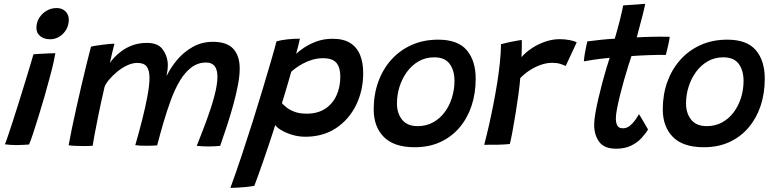

<svg xmlns="http://www.w3.org/2000/svg" viewBox="-20 -736 3951 978"><path d="M128 0Q119.5 0.5 101.5 1.8Q83.5 3 64 3Q48.5 3 33.5 2Q18.5 1 5 -1Q10 -12 20.2 -42.5Q30.5 -73 44.5 -116Q58.5 -159 73.8 -207.8Q89 -256.5 103.8 -304.5Q118.5 -352.5 130.8 -393Q143 -433.5 150.5 -459.5Q163.5 -460.5 184.8 -461.8Q206 -463 227.5 -464Q249 -465 262 -465Q260 -451 253 -419.5Q246 -388 236 -351Q224 -304.5 208.5 -250.8Q193 -197 177.2 -146Q161.5 -95 148.5 -55.8Q135.5 -16.5 128 0ZM235 -536Q204.5 -536 185 -551.8Q165.5 -567.5 165.5 -593.5Q165.5 -622 179.8 -644.8Q194 -667.5 217.2 -681.2Q240.5 -695 268.5 -695Q296.5 -695 313.5 -678Q330.5 -661 330.5 -635.5Q330.5 -609 317.8 -586.2Q305 -563.5 283.2 -549.8Q261.5 -536 235 -536Z M329.5 4Q335.5 -30.5 346 -80.8Q356.5 -131 369.2 -188.2Q382 -245.5 395.5 -303.2Q409 -361 421.5 -411.8Q434 -462.5 443.5 -498Q453.5 -501 469.5 -503.5Q485.5 -506 503.5 -508.2Q521.5 -510.5 537.5 -512Q553.5 -513.5 563 -513.5Q561 -505.5 557.5 -491.5Q554 -477.5 550.2 -462Q546.5 -446.5 543.8 -433.5Q541 -420.5 539.5 -415Q545.5 -425 561 -442Q576.5 -459 600.2 -476.5Q624 -494 656.2 -505.8Q688.5 -517.5 728.5 -517.5Q782.5 -517.5 806.8 -486.8Q831 -456 834.5 -415.5Q835.5 -399 833.5 -381.8Q831.5 -364.5 828.5 -348.5Q849.5 -392.5 883.2 -432.2Q917 -472 962.8 -497.5Q1008.5 -523 1064.5 -523Q1136 -523 1168.5 -487.2Q1201 -451.5 1201 -387Q1201 -350 1192 -302.8Q1183 -255.5 1168.5 -202.8Q1154 -150 1136.5 -96.5Q1119 -43 1101.5 7Q1087.5 8.5 1072.5 9.2Q1057.5 10 1042.5 10Q1028 10 1012.5 9.2Q997 8.5 982 7Q1006.5 -53.5 1031 -119.5Q1055.5 -185.5 1071.5 -245Q1087.5 -304.5 1087.5 -345.5Q1087.5 -417.5 1030 -417.5Q987.5 -417.5 954.5 -392.2Q921.5 -367 895.8 -323.8Q870 -280.5 849.8 -225Q829.5 -169.5 812 -109.5Q804 -83 796.2 -54Q788.5 -25 780.5 4.5Q772 5 757.8 5.8Q743.5 6.5 728.5 6.5Q711 6.5 694 5.8Q677 5 669 3.5Q687.5 -59.5 704 -124.8Q720.5 -190 731 -246.5Q741.5 -303 741.5 -338.5Q741.5 -378 727.5 -396.8Q713.5 -415.5 679.5 -415.5Q654 -415.5 627.2 -402.8Q600.5 -390 576.8 -370.5Q553 -351 535.8 -330.2Q518.5 -309.5 512.5 -293Q494 -213 481 -148.8Q468 -84.5 460.5 -43.8Q453 -3 452 6.5Q447 7 433.2 7.5Q419.5 8 409 8Q386 8 363.5 7Q341 6 329.5 4Z M1153.5 221Q1182 143.5 1210.8 57Q1239.5 -29.5 1267 -116.2Q1294.5 -203 1318 -281.8Q1341.5 -360.5 1360 -423.5Q1378.5 -486.5 1388.5 -525.5Q1414 -532.5 1446.2 -535.8Q1478.5 -539 1507.5 -539Q1505 -525.5 1499.2 -502.8Q1493.5 -480 1488.5 -462Q1502 -475 1528.5 -493Q1555 -511 1592.2 -524.8Q1629.5 -538.5 1674.5 -538.5Q1729.5 -538.5 1763.8 -517Q1798 -495.5 1814 -456.5Q1830 -417.5 1830 -364Q1830 -274.5 1793.8 -200.8Q1757.5 -127 1691.5 -83.2Q1625.5 -39.5 1535.5 -39.5Q1500 -39.5 1467.5 -49.5Q1435 -59.5 1412 -73.5Q1389 -87.5 1382 -99Q1378.5 -87.5 1369 -58.5Q1359.5 -29.5 1346.8 8.8Q1334 47 1320.2 86.5Q1306.5 126 1294.5 159Q1282.5 192 1275.5 210.5Q1254 214.5 1230.2 216.8Q1206.5 219 1186 220Q1165.5 221 1153.5 221ZM1542.5 -157Q1598 -157 1636 -181.8Q1674 -206.5 1693.8 -249.5Q1713.5 -292.5 1713.5 -346.5Q1713.5 -391.5 1693.8 -415.5Q1674 -439.5 1625.5 -439.5Q1597.5 -439.5 1572 -432Q1546.5 -424.5 1525.2 -413.2Q1504 -402 1488.2 -390.5Q1472.5 -379 1463.5 -370.5Q1462 -364.5 1457.2 -348.2Q1452.5 -332 1446.5 -311.2Q1440.5 -290.5 1434.2 -269.8Q1428 -249 1423 -233Q1418 -217 1416 -210.5Q1423.5 -202 1439 -189.2Q1454.5 -176.5 1479.8 -166.8Q1505 -157 1542.5 -157Z M2092.5 14Q1987 14 1935.2 -38.2Q1883.5 -90.5 1883.5 -179Q1883.5 -254.5 1906.8 -319Q1930 -383.5 1973.2 -431.8Q2016.5 -480 2077 -507Q2137.5 -534 2212 -534Q2312 -534 2357.5 -480.5Q2403 -427 2403 -335Q2403 -260.5 2382 -197.2Q2361 -134 2320.8 -86.5Q2280.5 -39 2223 -12.5Q2165.5 14 2092.5 14ZM2107.5 -93.5Q2151.5 -93.5 2186.2 -112.8Q2221 -132 2245.2 -164.8Q2269.5 -197.5 2282.2 -238.8Q2295 -280 2295 -324Q2295 -377 2270.5 -410.5Q2246 -444 2192 -444Q2148 -444 2113 -424Q2078 -404 2053.2 -370.2Q2028.5 -336.5 2015.2 -294.8Q2002 -253 2002 -209Q2002 -159 2028.2 -126.2Q2054.5 -93.5 2107.5 -93.5Z M2636.5 -445Q2657 -469 2688.5 -490Q2720 -511 2757.2 -523.8Q2794.5 -536.5 2831 -536.5Q2856.5 -536.5 2881.8 -531.8Q2907 -527 2917.5 -520L2861.5 -400Q2851 -405 2834.2 -410.5Q2817.5 -416 2792 -416Q2764.5 -416 2735 -405.8Q2705.5 -395.5 2678.5 -378Q2651.5 -360.5 2630 -338Q2627.5 -304.5 2621 -256.2Q2614.5 -208 2606.2 -157.5Q2598 -107 2590.2 -65.2Q2582.5 -23.5 2577 -2.5Q2550 0.5 2514 1.2Q2478 2 2446.5 1.5Q2458.5 -44.5 2470.5 -97Q2482.5 -149.5 2493.2 -204.8Q2504 -260 2512.8 -314.8Q2521.5 -369.5 2526.5 -419.5Q2531.5 -469.5 2532 -511Q2550.5 -516 2572.8 -520.8Q2595 -525.5 2613.5 -528.8Q2632 -532 2638 -532Q2638 -514 2637.8 -487Q2637.5 -460 2636.5 -445Z M3281 -76.5Q3268 -54.5 3246.8 -31.8Q3225.5 -9 3194 6.2Q3162.5 21.5 3118 21.5Q3058 21.5 3032.2 -13.5Q3006.5 -48.5 3006.5 -101Q3006.5 -123 3012.5 -158.2Q3018.5 -193.5 3028 -234.2Q3037.5 -275 3048.2 -315.2Q3059 -355.5 3069 -389Q3079 -422.5 3085.5 -441.5Q3038.5 -437 3002 -431.5Q2965.5 -426 2954 -423.5Q2955.5 -443 2959.2 -464.8Q2963 -486.5 2966.8 -503.2Q2970.5 -520 2971.5 -525Q3001 -529 3038 -533Q3075 -537 3111.5 -539Q3118.5 -562 3125.2 -586.8Q3132 -611.5 3138 -635.5Q3143 -656 3147.5 -675.8Q3152 -695.5 3154.5 -708.5L3266.5 -716.5Q3266 -712.5 3262.5 -697Q3259 -681.5 3253.5 -659.2Q3248 -637 3241 -612Q3237 -597 3232.5 -580Q3228 -563 3223.5 -545.5Q3239.5 -546.5 3261.8 -547.5Q3284 -548.5 3297.5 -548.5Q3320.5 -549.5 3340.5 -549.2Q3360.5 -549 3374.2 -548.8Q3388 -548.5 3391.5 -548.5Q3389.5 -531.5 3383.2 -503.8Q3377 -476 3371.5 -456Q3366.5 -456.5 3337.8 -456.5Q3309 -456.5 3281 -455Q3261.5 -454.5 3238.2 -453Q3215 -451.5 3196.5 -450.5Q3189.5 -429.5 3179.2 -397Q3169 -364.5 3158.2 -326.5Q3147.5 -288.5 3138.2 -251Q3129 -213.5 3123 -182.5Q3117 -151.5 3117 -133.5Q3117 -110 3124.5 -96.2Q3132 -82.5 3153 -82.5Q3172.5 -82.5 3188.2 -95.2Q3204 -108 3215.8 -124.8Q3227.5 -141.5 3234.5 -154.5Q3237 -151.5 3243.8 -140.2Q3250.5 -129 3258.5 -115.2Q3266.5 -101.5 3272.8 -90.5Q3279 -79.5 3281 -76.5Z M3565 14Q3459.5 14 3407.8 -38.2Q3356 -90.5 3356 -179Q3356 -254.5 3379.2 -319Q3402.5 -383.5 3445.8 -431.8Q3489 -480 3549.5 -507Q3610 -534 3684.5 -534Q3784.5 -534 3830 -480.5Q3875.5 -427 3875.5 -335Q3875.5 -260.5 3854.5 -197.2Q3833.5 -134 3793.2 -86.5Q3753 -39 3695.5 -12.5Q3638 14 3565 14ZM3580 -93.5Q3624 -93.5 3658.8 -112.8Q3693.5 -132 3717.8 -164.8Q3742 -197.5 3754.8 -238.8Q3767.5 -280 3767.5 -324Q3767.5 -377 3743 -410.5Q3718.5 -444 3664.5 -444Q3620.5 -444 3585.5 -424Q3550.5 -404 3525.8 -370.2Q3501 -336.5 3487.8 -294.8Q3474.5 -253 3474.5 -209Q3474.5 -159 3500.8 -126.2Q3527 -93.5 3580 -93.5Z"/></svg>

Font: Grandstander Thin Medium
Style: Italic
Weight: 500
Italic angle: -15°
Version: Version 1.200